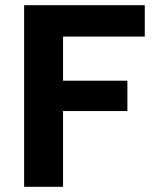

<svg xmlns="http://www.w3.org/2000/svg" viewBox="-20 -720 613 740"><path d="M73 0V-700H538V-579H223V-409H471V-292H223V0Z"/></svg>

Font: DM Sans 9pt Black
Style: Regular
Weight: 900
Version: Version 4.004;gftools[0.9.30]